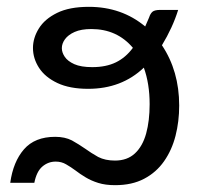

<svg xmlns="http://www.w3.org/2000/svg" viewBox="-20 -535 595 562"><path d="M317 7Q288.5 7 267.8 0.5Q247 -6 230.8 -15.8Q214.5 -25.5 201 -36Q187.5 -46 173.5 -54Q160 -62 143 -62Q121 -62 104 -47.5Q87 -33 80.5 0H10Q18.5 -61.5 50.2 -98Q82 -134.5 141.5 -134.5Q170 -134.5 190.5 -124Q211 -112.5 229 -100Q247 -87 267.5 -75.5Q288 -65 316.5 -65Q352.5 -65 375 -86Q397.5 -107 407.8 -144.2Q418 -181.5 418 -230Q418 -290 401 -337Q336 -275 238 -275Q184 -275 148 -292Q112 -309 94.2 -336.5Q76.5 -364 76.5 -394.5Q76.5 -424 93.8 -451.8Q111 -479.5 147 -497.2Q183 -515 240 -515Q336 -515 405 -457.5L416.5 -484Q420 -495 426.2 -500.5Q432.5 -506 449.5 -506H501.5Q485.5 -454.5 454 -402.5Q504.5 -327 504.5 -226Q504.5 -179.5 493.8 -137.5Q483 -95.5 460.2 -63Q437.5 -30.5 402 -11.8Q366.5 7 317 7ZM250 -338.5Q290.5 -338.5 319.2 -352.5Q348 -366.5 369 -395Q322.5 -450 247.5 -450Q217.5 -450 198.5 -441.5Q179.5 -433 170.2 -420.2Q161 -407.5 161 -394Q161 -381.5 169.5 -368.8Q178 -356 197.5 -347.2Q217 -338.5 250 -338.5Z"/></svg>

Font: Verano Sans
Style: Regular
Weight: 400
Designer: Lukasz Dziedzic with Adam Twardoch and Botio Nikoltchev
Foundry: tyPoland Lukasz Dziedzic
Version: Version 3.001;December 28, 2019;FontCreator 12.0.0.2547 64-b